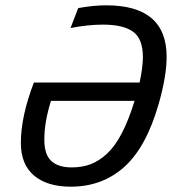

<svg xmlns="http://www.w3.org/2000/svg" viewBox="-20 -684 654 719"><path d="M574.2 -294.9Q527.8 -132.8 445.3 -58.8Q362.8 15.1 245.1 15.1Q157.2 15.1 107.7 -26.4Q58.1 -67.9 58.1 -148.9Q58.1 -248 106.9 -375H502.9Q515.1 -433.1 515.1 -470.2Q515.1 -538.1 478.8 -564.9Q442.4 -591.8 365.2 -591.8Q310.5 -591.8 244.1 -579.1L272.9 -653.8Q331.5 -664.1 377.9 -664.1Q604 -664.1 604 -471.2Q604 -398.9 574.2 -294.9ZM146 -161.1Q146 -105 172.1 -81.1Q198.2 -57.1 248 -57.1Q287.1 -57.1 318.8 -68.8Q350.6 -80.6 380.6 -108.4Q410.6 -136.2 436.3 -185.3Q461.9 -234.4 483.9 -306.2H170.9Q146 -227.5 146 -161.1Z"/></svg>

Font: IntelOne Mono
Style: Italic
Weight: 400
Italic angle: -16°
Designer: Fred Shallcrass
Foundry: Frere-Jones Type LLC
Version: Version 1.200;hotconv 1.1.0;makeotfexe 2.6.0;FJTRelease1.2